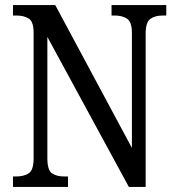

<svg xmlns="http://www.w3.org/2000/svg" viewBox="-20 -734 695 754"><path d="M31 0V-41H43Q74 -41 93 -53.5Q112 -66 112 -113V-605Q112 -649 93 -661Q74 -673 45 -673H31V-714H197L498 -153V-605Q498 -648 479 -660.5Q460 -673 431 -673H418V-714H633V-673H618Q589 -673 570.5 -660Q552 -647 552 -601V0H486L166 -589V-113Q166 -66 184 -53.5Q202 -41 232 -41H247V0Z"/></svg>

Font: Noto Serif Thai Condensed
Style: Regular
Weight: 400
Width: 3
Designer: Monotype Design Team
Foundry: Monotype Imaging Inc.
Version: Version 2.002; ttfautohint (v1.8.4.7-5d5b)